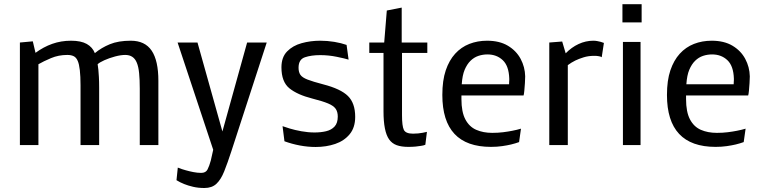

<svg xmlns="http://www.w3.org/2000/svg" viewBox="-20 -708 3720 937"><path d="M77.1 0V-500.5L140.1 -506.3L153.3 -450.2Q192.4 -479 235.1 -494.1Q277.8 -509.3 326.7 -509.3Q375.5 -509.3 403.6 -493.4Q431.6 -477.5 442.9 -448.7Q474.6 -475.1 516.1 -492.2Q557.6 -509.3 618.2 -509.3Q687.5 -509.3 720.2 -460.7Q752.9 -412.1 752.9 -313.5V0H662.1V-274.4Q662.1 -319.3 658.9 -351.1Q655.8 -382.8 647.5 -402.3Q632.3 -439.9 591.3 -439.9Q569.8 -439.9 541.5 -432.4Q513.2 -424.8 489.3 -414.1Q465.3 -403.3 456.5 -394.5L460 -368.2Q461.4 -354 462.6 -332.3Q463.9 -310.5 463.9 -279.8V0H373V-291.5Q373 -379.4 359.4 -410.6Q352.1 -427.7 339.6 -433.8Q327.1 -439.9 308.6 -439.9Q265.6 -439.9 228.8 -424.3Q191.9 -408.7 167.5 -394.5V0Z M977.5 209.5Q947.3 209.5 922.4 203.6Q897.5 197.8 879.4 190.4Q858.4 182.1 841.3 171.4L847.7 109.9Q868.2 118.2 886.7 123Q903.8 127.9 923.6 131.8Q943.4 135.7 961.9 135.7Q984.4 135.7 992.9 118.9Q1001.5 102.1 1008.8 75.2L1020.5 22.9L846.7 -500.5H943.8L1065.4 -66.4L1186 -500.5H1281.7L1109.4 29.3Q1090.3 87.9 1074.2 128.2Q1058.1 168.5 1036.1 189Q1014.2 209.5 977.5 209.5Z M1520.5 9.3Q1482.4 9.3 1443.4 2Q1404.3 -5.4 1368.2 -18.6L1358.9 -92.3Q1369.1 -88.4 1394 -80.8Q1418.9 -73.2 1451.2 -67.4Q1483.4 -61.5 1515.1 -61.5Q1545.9 -61.5 1571.5 -67.6Q1597.2 -73.7 1612.8 -90.6Q1628.4 -107.4 1628.4 -139.2Q1628.4 -162.1 1618.2 -177Q1607.9 -191.9 1581.1 -203.1Q1554.2 -214.4 1503.9 -227.1Q1431.2 -245.6 1392.3 -277.1Q1353.5 -308.6 1353.5 -379.4Q1353.5 -428.7 1381.1 -457Q1408.7 -485.4 1451.9 -497.3Q1495.1 -509.3 1542.5 -509.3Q1577.6 -509.3 1611.6 -503.7Q1645.5 -498 1671.4 -488.8L1681.2 -417Q1664.1 -422.4 1623.8 -430.7Q1583.5 -439 1543 -439Q1499 -439 1468 -428.5Q1437 -418 1437 -377.4Q1437 -356 1446 -342.8Q1455.1 -329.6 1481 -319.6Q1506.8 -309.6 1557.1 -296.4Q1642.6 -274.4 1678 -239.5Q1713.4 -204.6 1713.4 -137.7Q1713.4 -85.4 1686.5 -53Q1659.7 -20.5 1616 -5.6Q1572.3 9.3 1520.5 9.3Z M1972.2 8.8Q1939 8.8 1916 0.5Q1893.1 -7.8 1878.9 -27.8Q1851.6 -66.4 1851.6 -164.6V-449.7H1782.2V-500.5H1855L1867.7 -656.7L1940.4 -670.9V-500.5H2065.4V-449.7H1941.9V-145.5Q1941.9 -92.8 1950.9 -74.2Q1960 -55.7 1995.6 -55.7Q2008.8 -55.7 2021 -56.9Q2033.2 -58.1 2043 -60.1L2063.5 -64.5L2055.7 -1.5Q2051.3 0.5 2045.9 1.7Q2040.5 2.9 2034.2 3.9Q2023.4 5.9 2008.1 7.3Q1992.7 8.8 1972.2 8.8Z M2513.2 -14.6Q2496.1 -8.3 2474.1 -2.9Q2455.6 1.5 2430.7 5.1Q2405.8 8.8 2376 8.8Q2138.7 8.8 2138.7 -244.6Q2138.7 -315.4 2155.3 -364.5Q2171.9 -413.6 2201.2 -445.8Q2230.5 -478 2270.5 -493.7Q2310.5 -509.3 2356.9 -509.3Q2417.5 -509.3 2458.5 -484.9Q2499.5 -460.4 2520.8 -420.7Q2542 -380.9 2543 -335.4Q2543 -322.3 2541.7 -302.5Q2540.5 -282.7 2538.8 -265.4Q2537.1 -248 2535.2 -242.2H2231.9V-224.6Q2231.9 -161.6 2251 -125.5Q2270 -89.4 2304 -74.5Q2337.9 -59.6 2382.3 -59.6Q2410.2 -59.6 2435.3 -62.7Q2460.4 -65.9 2480 -69.8Q2502.9 -74.2 2522.5 -80.1ZM2358.9 -442.4Q2335.9 -442.4 2314.7 -435.3Q2293.5 -428.2 2276.4 -411.6Q2259.3 -395 2247.8 -367.9Q2236.3 -340.8 2233.4 -296.9H2464.4Q2464.4 -306.2 2464.8 -309.1Q2465.3 -311.5 2465.3 -316.9V-324.2Q2463.4 -386.2 2433.6 -414.3Q2403.8 -442.4 2358.9 -442.4Z M2660.6 0V-500.5L2723.6 -505.4L2740.7 -447.8Q2769 -477.1 2803.7 -493.2Q2838.4 -509.3 2875.5 -509.3Q2885.3 -509.3 2894.5 -507.6Q2903.8 -505.9 2911.1 -503.9Q2918.5 -502 2927.2 -498.5L2916.5 -428.7Q2914.6 -430.2 2909.7 -432.1Q2905.8 -433.1 2898.4 -434.3Q2891.1 -435.5 2879.4 -435.5Q2851.6 -435.5 2828.1 -428.2Q2804.7 -420.9 2787.6 -412.6Q2777.8 -407.7 2768.6 -402.1Q2759.3 -396.5 2751 -390.1V0Z M3017.6 -598.6V-687.5H3111.3V-598.6ZM3020 0V-503.4H3106V0Z M3609.4 -14.6Q3592.3 -8.3 3570.3 -2.9Q3551.8 1.5 3526.9 5.1Q3502 8.8 3472.2 8.8Q3234.9 8.8 3234.9 -244.6Q3234.9 -315.4 3251.5 -364.5Q3268.1 -413.6 3297.4 -445.8Q3326.7 -478 3366.7 -493.7Q3406.7 -509.3 3453.1 -509.3Q3513.7 -509.3 3554.7 -484.9Q3595.7 -460.4 3616.9 -420.7Q3638.2 -380.9 3639.2 -335.4Q3639.2 -322.3 3637.9 -302.5Q3636.7 -282.7 3635 -265.4Q3633.3 -248 3631.3 -242.2H3328.1V-224.6Q3328.1 -161.6 3347.2 -125.5Q3366.2 -89.4 3400.1 -74.5Q3434.1 -59.6 3478.5 -59.6Q3506.3 -59.6 3531.5 -62.7Q3556.6 -65.9 3576.2 -69.8Q3599.1 -74.2 3618.7 -80.1ZM3455.1 -442.4Q3432.1 -442.4 3410.9 -435.3Q3389.6 -428.2 3372.6 -411.6Q3355.5 -395 3344 -367.9Q3332.5 -340.8 3329.6 -296.9H3560.5Q3560.5 -306.2 3561 -309.1Q3561.5 -311.5 3561.5 -316.9V-324.2Q3559.6 -386.2 3529.8 -414.3Q3500 -442.4 3455.1 -442.4Z"/></svg>

Font: Mako
Style: Regular
Weight: 400
Designer: vernon adams
Foundry: vernon adams
Version: Version 1.100; ttfautohint (v1.8.4.7-5d5b);gftools[0.9.33]